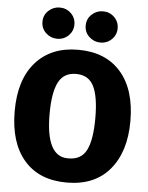

<svg xmlns="http://www.w3.org/2000/svg" viewBox="-62 -985 814 1053"><g transform="rotate(5 345.0 -458.5)"><path d="M345 18Q193 18 110 -78Q27 -174 27 -348Q27 -522 112 -617.5Q197 -713 345 -713Q497 -713 580.5 -617Q664 -521 664 -348Q664 -179 581 -80.5Q498 18 345 18ZM345 -115Q414 -115 442.5 -172Q471 -229 471 -348Q471 -466 442.5 -523Q414 -580 345 -580Q277 -580 248 -523Q219 -466 219 -348Q219 -115 339 -115ZM224 -763Q189 -763 162.5 -787.5Q136 -812 136 -849Q136 -886 162.5 -910.5Q189 -935 224 -935Q261 -935 286.5 -910Q312 -885 312 -849Q312 -813 286.5 -788Q261 -763 224 -763ZM462 -763Q427 -763 400.5 -787.5Q374 -812 374 -849Q374 -886 400.5 -910.5Q427 -935 462 -935Q499 -935 524.5 -910Q550 -885 550 -849Q550 -813 524.5 -788Q499 -763 462 -763Z"/></g></svg>

Font: Trujillo ExtraBold
Style: Regular
Weight: 800
Designer: Fira Sans original fonts by bBox Type GmbH, Carrois Corporate GbR, & Edenspiekermann AG / Changes by Cristiano Sobral
Foundry: Fira Sans original fonts by bBox Type GmbH, Carrois Corporate GbR, & Edenspiekermann AG / Changes by Cristiano Sobral
Version: Version 4.301;July 28, 2020;FontCreator 13.0.0.2655 64-bit